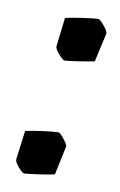

<svg xmlns="http://www.w3.org/2000/svg" viewBox="-63 -506 348 557"><g transform="rotate(10 111.0 -227.5)"><path d="M76 -368 86 -453Q108 -458 139.5 -462.5Q171 -467 182 -467Q187 -467 200 -451Q213 -435 212 -429L193 -344Q173 -340 146.5 -336Q120 -332 106 -331Q101 -331 88 -346Q75 -361 76 -368ZM18 -25 29 -110Q51 -115 82 -119Q113 -123 125 -123Q130 -123 142.5 -107Q155 -91 154 -86L136 -1Q124 2 93 6.5Q62 11 48 12Q42 12 29.5 -3Q17 -18 18 -25Z"/></g></svg>

Font: Grenze SemiBold
Style: Italic
Weight: 600
Italic angle: -10°
Designer: Renata Polastri
Foundry: Omnibus-Type
Version: Version 1.002; ttfautohint (v1.8)